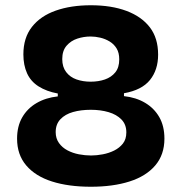

<svg xmlns="http://www.w3.org/2000/svg" viewBox="-20 -696 691 731"><path d="M326 15Q241 15 178 -5Q115 -25 80 -66Q45 -107 45 -168Q45 -215 64.5 -249Q84 -283 119 -303.5Q154 -324 200 -329V-338L326 -360L452 -338V-330Q498 -325 532.5 -304.5Q567 -284 586.5 -250Q606 -216 606 -168Q606 -107 571 -66Q536 -25 473 -5Q410 15 326 15ZM327 -104Q348 -104 371.5 -108.5Q395 -113 415 -123Q435 -133 448 -149.5Q461 -166 461 -192Q461 -222 442.5 -241Q424 -260 393.5 -269Q363 -278 326 -278Q288 -278 258 -269.5Q228 -261 210 -242Q192 -223 192 -193Q192 -169 204.5 -151.5Q217 -134 237 -123.5Q257 -113 280.5 -108.5Q304 -104 327 -104ZM325 -385Q355 -385 379.5 -393.5Q404 -402 419 -420.5Q434 -439 434 -470Q434 -495 424 -511.5Q414 -528 397.5 -538Q381 -548 362 -552.5Q343 -557 325 -557Q299 -557 274.5 -549Q250 -541 233.5 -522Q217 -503 217 -471Q217 -441 232 -421.5Q247 -402 271.5 -393.5Q296 -385 325 -385ZM326 -298 200 -327V-340Q157 -348 127 -367Q97 -386 83 -417Q69 -448 69 -489Q69 -552 101.5 -593.5Q134 -635 192 -655.5Q250 -676 326 -676Q404 -676 461.5 -654.5Q519 -633 550.5 -592Q582 -551 582 -488Q582 -430 551 -391.5Q520 -353 452 -341V-328Z"/></svg>

Font: Bricolage Grotesque 48pt Condensed ExtraBold
Style: Bold
Weight: 700
Version: Version 1.000;gftools[0.9.30]